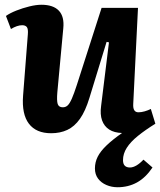

<svg xmlns="http://www.w3.org/2000/svg" viewBox="-20 -546 674 807"><path d="M5 -479Q22 -491 48.5 -501.5Q75 -512 103.5 -519Q132 -526 154 -526Q204 -526 227.5 -501Q251 -476 246 -427L221 -158Q218 -123 222.5 -109Q227 -95 244 -95Q256 -95 264.5 -103Q273 -111 282 -131.5Q291 -152 303 -189L407 -513H560L540 -109Q539 -91 544.5 -82.5Q550 -74 562 -74Q574 -74 588 -78Q602 -82 614 -88L633 -26Q591 0 560 25Q529 50 513 75Q497 100 497 127Q497 143 504.5 150.5Q512 158 526 158Q539 158 553.5 149.5Q568 141 583 125L621 158Q592 201 555.5 221Q519 241 474 241Q449 241 427 231.5Q405 222 392 204.5Q379 187 379 162Q379 136 390.5 113Q402 90 427.5 65.5Q453 41 493 13Q460 12 439 -1.5Q418 -15 409 -40Q400 -65 405 -101L438 -368L428 -370L356 -135Q339 -79 316 -46.5Q293 -14 263 0Q233 14 195 14Q132 14 101.5 -26Q71 -66 77 -144L97 -401Q99 -424 93 -432Q87 -440 73 -440Q63 -440 51 -436Q39 -432 26 -424Z"/></svg>

Font: Literata
Style: Bold Italic
Weight: 700
Italic angle: -2°
Designer: Latin by Veronika Burian and Jose Scaglione. Greek by Irene Vlachou. Cyrillic by Vera Evstafieva
Foundry: TypeTogether
Version: Version 3.103;gftools[0.9.29]